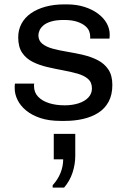

<svg xmlns="http://www.w3.org/2000/svg" viewBox="-20 -541 582 875"><path d="M256 10Q203 10 164 -3Q125 -16 99 -37.5Q73 -59 60 -85.5Q47 -112 47 -138Q47 -144 47 -148.5Q47 -153 48 -160H136Q135 -157 135 -154.5Q135 -152 135 -149Q135 -120 153.5 -100.5Q172 -81 203.5 -71Q235 -61 275 -61Q309 -61 337.5 -70Q366 -79 382.5 -96.5Q399 -114 399 -138Q399 -166 381 -181.5Q363 -197 333 -205.5Q303 -214 267.5 -220.5Q232 -227 195.5 -235.5Q159 -244 129 -259Q99 -274 81 -300.5Q63 -327 63 -371Q63 -405 78 -433Q93 -461 121 -480.5Q149 -500 187.5 -510.5Q226 -521 272 -521H285Q329 -521 365 -509.5Q401 -498 427 -478.5Q453 -459 466.5 -434.5Q480 -410 480 -383Q480 -378 479.5 -372.5Q479 -367 479 -365H391V-376Q391 -386 386.5 -398.5Q382 -411 368.5 -422.5Q355 -434 331.5 -442Q308 -450 271 -450Q236 -450 213 -443Q190 -436 177.5 -425Q165 -414 160 -402Q155 -390 155 -380Q155 -356 173 -341.5Q191 -327 221 -319Q251 -311 287.5 -305Q324 -299 360 -290.5Q396 -282 426 -266.5Q456 -251 474 -224Q492 -197 492 -154Q492 -109 475 -77.5Q458 -46 428 -27Q398 -8 359 1Q320 10 276 10ZM220 314V303Q244 277 256 246.5Q268 216 268 185H225V69H323V169Q323 208 310.5 246Q298 284 272 314Z"/></svg>

Font: Chivo Medium
Style: Regular
Weight: 400
Version: Version 2.002